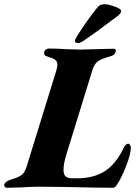

<svg xmlns="http://www.w3.org/2000/svg" viewBox="-62 -885 660 910"><path d="M-42 -7Q-42 -14 -35 -21Q-28 -28 -16 -32Q23 -43 39 -54.5Q55 -66 64 -95L205 -551Q210 -569 210 -579Q210 -594 199 -602Q188 -610 160 -618Q144 -622 148 -640Q149 -646 156 -650.5Q163 -655 170 -655Q207 -655 248 -652Q300 -650 319 -650Q338 -650 394 -652Q454 -654 475 -654Q491 -654 486 -639Q483 -630 477.5 -625.5Q472 -621 461 -618Q416 -606 400 -593Q384 -580 375 -550L253 -154Q239 -109 239 -81Q239 -58 249 -49Q259 -40 279 -40H305Q383 -40 437 -75Q489 -110 524 -184Q528 -193 534 -198.5Q540 -204 546 -204Q551 -204 554.5 -197.5Q558 -191 558 -184Q558 -155 536 -98.5Q514 -42 495 -14Q494 -13 490.5 -7Q487 -1 482.5 2Q478 5 472 5L382 4Q226 0 117 0Q83 0 44 3Q-10 5 -28 5Q-35 5 -38.5 1.5Q-42 -2 -42 -7ZM293 -689V-691Q293 -697 302 -712Q354 -794 400 -850Q412 -865 434 -865Q450 -865 481.5 -854Q513 -843 512 -832Q511 -820 494 -808Q487 -802 481 -798Q475 -794 471 -791Q391 -730 333 -691Q318 -681 307 -681Q295 -681 293 -689Z"/></svg>

Font: EB Garamond ExtraBold
Style: Italic
Weight: 800
Italic angle: -17.2°
Designer: Georg Duffner and Octavio Pardo
Foundry: Georg Duffner
Version: Version 1.000